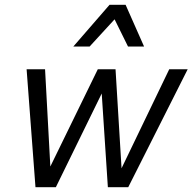

<svg xmlns="http://www.w3.org/2000/svg" viewBox="-20 -781 803 801"><path d="M128 0 91 -492H168L193 -31H163L388 -492H462L490 -31H464L686 -492H763L515 0H430L402 -427H422L213 0ZM286 -587 437 -761H504L581 -587H514L436 -745H499L354 -587Z"/></svg>

Font: Wix Madefor Text
Style: Italic
Weight: 400
Italic angle: -12°
Designer: Dalton Maag Ltd
Foundry: Dalton Maag Ltd
Version: Version 3.100